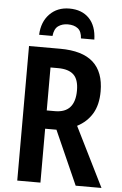

<svg xmlns="http://www.w3.org/2000/svg" viewBox="-61 -973 643 1015"><g transform="rotate(5 260.5 -465.0)"><path d="M235 -714Q353 -714 410.5 -662.5Q468 -611 468 -508Q468 -437 440 -390Q412 -343 360 -316L517 0H380L253 -286H193V0H70V-714ZM233 -611H193V-383H237Q343 -383 343 -502Q343 -560 316 -585.5Q289 -611 233 -611ZM266 -930Q332 -930 370.5 -890.5Q409 -851 411 -778H340Q338 -815 318 -830.5Q298 -846 265 -846Q235 -846 214 -831Q193 -816 189 -778H118Q121 -847 161.5 -888.5Q202 -930 266 -930Z"/></g></svg>

Font: Avrile Sans Condensed SemiBold
Style: Regular
Weight: 600
Width: 3
Designer: Monotype Design Team
Foundry: Monotype Imaging Inc.
Version: Version 2.001;September 10, 2019;FontCreator 11.5.0.2425 64-